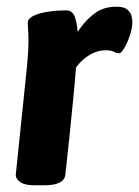

<svg xmlns="http://www.w3.org/2000/svg" viewBox="-20 -551 415 573"><path d="M328 -531Q350 -531 360 -522.5Q370 -514 372.5 -503Q375 -492 375 -485Q375 -468 368 -446.5Q361 -425 351.5 -408.5Q342 -392 335 -392Q328 -392 320 -396.5Q312 -401 294 -401Q271 -401 248 -387.5Q225 -374 207 -350Q203 -301 197.5 -245.5Q192 -190 187 -141Q182 -92 178.5 -61Q175 -30 175 -30Q172 2 112 2H84Q54 2 40.5 -7.5Q27 -17 27 -29L61 -357Q63 -379 64 -397Q65 -415 65 -428Q65 -446 64 -459.5Q63 -473 63 -484Q63 -495 78.5 -503Q94 -511 120 -515.5Q146 -520 179 -520Q198 -520 205 -495.5Q212 -471 212 -444Q212 -428 210.5 -414Q209 -400 208 -392L190 -423Q203 -444 221 -469Q239 -494 264.5 -512.5Q290 -531 328 -531Z"/></svg>

Font: Asap VF Beta
Style: Italic
Weight: 400
Italic angle: -6°
Designer: Pablo Cosgaya
Foundry: Pablo Cosgaya
Version: Version 1.007